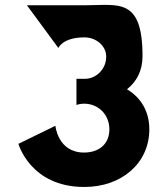

<svg xmlns="http://www.w3.org/2000/svg" viewBox="-20 -749 671 768"><path d="M213.5 -557C213.5 -557 229.7 -599.5 318 -599.5C363.1 -599.5 404.8 -567.2 404.8 -522.2C404.8 -471.2 363.1 -433.8 320.6 -433.8H285.8V-329.2C285.8 -329.2 299.3 -334.3 316.3 -334.3C372.5 -334.3 417.5 -291.8 417.5 -231.5C417.5 -172 375 -138.8 316.3 -138.8C211 -138.8 201.6 -245.9 201.6 -245.9L53.7 -173.7C53.7 -173.7 101.3 -1.1 317.2 -1.1C467.7 -1.1 577.3 -97.2 577.3 -231.5C577.3 -305.4 542.5 -359 488 -392.1C526.3 -421.9 550.1 -466.1 550.1 -523.9C550.1 -761 453.2 -727.9 319.8 -727.9H87.7Z"/></svg>

Font: Sztylet
Style: Bd
Weight: 700
Foundry: Cannot Into Space Fonts, PlusOne Fonts
Version: Version 0.12